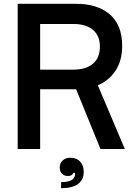

<svg xmlns="http://www.w3.org/2000/svg" viewBox="-20 -783 714 1009"><path d="M636 0H508L380 -314H191V0H73V-763H380Q492 -763 557 -707.5Q622 -652 622 -541Q622 -466 588 -413Q554 -360 494 -335ZM191 -417H364Q432 -417 468.5 -448Q505 -479 505 -538Q505 -595 468.5 -626Q432 -657 364 -657H191ZM301 174Q369 174 374 137Q374 135 374.5 132Q375 129 374 125H365Q360 142 337 142Q318 142 306 130Q294 118 294 97Q294 74 309.5 60Q325 46 350 46Q383 46 401.5 66.5Q420 87 420 120Q420 162 390 184Q360 206 301 206Z"/></svg>

Font: Open Sauce One Medium
Style: Regular
Weight: 500
Designer: Alfredo Marco Pradil
Foundry: Creative Sauce Fz LLC
Version: Version 1.477